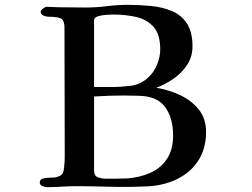

<svg xmlns="http://www.w3.org/2000/svg" viewBox="-20 -769 1040 792"><path d="M694 -210Q694 -284 660 -329Q626 -374 547 -374Q534 -374 520 -374.5Q506 -375 492 -375Q461 -375 430 -374Q399 -373 368 -371V-67Q368 -44 383 -38Q398 -32 417 -32Q439 -32 460.5 -32Q482 -32 504 -33Q558 -37 601 -56.5Q644 -76 669 -114Q694 -152 694 -210ZM641 -565Q641 -627 614 -657.5Q587 -688 543.5 -698.5Q500 -709 448 -709Q440 -709 420.5 -708Q401 -707 384.5 -702Q368 -697 368 -685V-410H438Q478 -410 518.5 -415Q559 -420 590 -448Q614 -469 627.5 -501.5Q641 -534 641 -565ZM830 -224Q830 -151 792.5 -98.5Q755 -46 687 -20Q641 -3 592.5 -0.5Q544 2 496 2Q446 2 395 0.5Q344 -1 294 -1Q264 -1 233.5 1Q203 3 173 3Q166 3 155 -1.5Q144 -6 144 -16Q144 -29 157.5 -32.5Q171 -36 187 -36Q203 -36 211 -38Q233 -43 238.5 -54Q244 -65 245 -86Q247 -103 247 -120.5Q247 -138 247 -154Q247 -279 246.5 -404Q246 -529 246 -653Q246 -689 227.5 -694.5Q209 -700 180 -700Q171 -700 159.5 -704.5Q148 -709 148 -721Q148 -727 157.5 -734Q167 -741 172 -741Q185 -741 198 -740Q211 -739 224 -739Q251 -739 278.5 -738.5Q306 -738 333 -738Q377 -738 420.5 -743.5Q464 -749 507 -749Q554 -749 601.5 -744.5Q649 -740 688 -724Q727 -708 750.5 -673Q774 -638 774 -578Q774 -535 752 -501.5Q730 -468 696 -444.5Q662 -421 625 -407Q674 -399 721 -377.5Q768 -356 799 -318.5Q830 -281 830 -224Z"/></svg>

Font: Kaisei Decol
Style: Bold
Weight: 700
Designer: Font-Kai, 金井和夫
Foundry: KAZUO KANAI
Version: Version 5.003